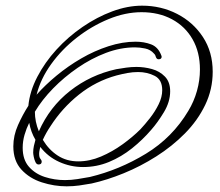

<svg xmlns="http://www.w3.org/2000/svg" viewBox="-20 -536 774 677"><path d="M215 121Q171 121 127.5 107Q84 93 55.5 62Q27 31 27 -20Q27 -58 43.5 -95Q60 -132 80 -163Q85 -214 111.5 -265Q138 -316 179 -361Q220 -406 271 -441Q322 -476 376 -496Q430 -516 481 -516Q548 -516 604.5 -487Q661 -458 695.5 -405.5Q730 -353 730 -283Q730 -221 703.5 -166Q677 -111 632 -65.5Q587 -20 531 15.5Q475 51 416 75Q357 99 303 111Q281 115 259.5 118Q238 121 215 121ZM209 99Q231 99 253 95.5Q275 92 297 88Q401 63 494.5 6Q588 -51 644 -145Q664 -178 674.5 -215.5Q685 -253 685 -291Q685 -352 659 -397.5Q633 -443 586.5 -468Q540 -493 479 -493Q422 -493 362.5 -468.5Q303 -444 250.5 -403Q198 -362 160.5 -310Q123 -258 109 -202Q139 -236 179.5 -269.5Q220 -303 266.5 -330Q313 -357 362.5 -373Q412 -389 458 -389Q488 -389 513 -379.5Q538 -370 549 -340Q549 -339 549.5 -338.5Q550 -338 550 -336Q550 -327 539 -327Q533 -327 530 -334Q528 -339 527.5 -341Q527 -343 523 -347Q511 -361 492 -365Q473 -369 456 -369Q405 -369 353.5 -349.5Q302 -330 254 -297Q206 -264 167 -224Q128 -184 103 -142Q103 -107 117 -73Q155 -159 227 -215.5Q299 -272 390 -292Q407 -295 425 -297.5Q443 -300 461 -300Q489 -300 516 -292.5Q543 -285 561.5 -266Q580 -247 580 -214Q580 -177 558 -140.5Q536 -104 513 -78Q483 -43 445.5 -13Q408 17 364.5 35Q321 53 273 53Q229 53 189 35Q149 17 122 -18Q121 -13 119.5 -6.5Q118 0 118 6Q118 19 122.5 24Q127 29 127 34Q127 44 116 44Q109 44 105 35.5Q101 27 99 17Q97 7 97 2Q97 -10 99.5 -21.5Q102 -33 105 -43Q89 -70 83 -103Q73 -83 66.5 -60.5Q60 -38 60 -15Q60 27 82 52Q104 77 138 88Q172 99 209 99ZM256 33Q296 33 336 16Q376 -1 412 -27Q448 -53 475 -80Q491 -97 509 -120Q527 -143 539.5 -168.5Q552 -194 552 -218Q552 -255 525.5 -268.5Q499 -282 467 -282Q448 -282 429 -278.5Q410 -275 391 -270Q318 -250 258.5 -202.5Q199 -155 158 -91Q143 -69 131 -43Q152 -8 183.5 12.5Q215 33 256 33Z"/></svg>

Font: Sassy Frass
Style: Regular
Weight: 400
Designer: Robert E. Leuschke
Foundry: Robert E. Leuschke
Version: Version 1.010; ttfautohint (v1.8.3)